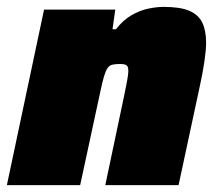

<svg xmlns="http://www.w3.org/2000/svg" viewBox="-26 -538 634 558"><path d="M-6 0 102 -510H309L301 -453H311Q332 -480 356.5 -494Q381 -508 405.5 -513Q430 -518 449 -518Q498 -518 524.5 -506.5Q551 -495 562 -472Q573 -449 573 -414Q573 -393 568 -359Q563 -325 555 -289L493 0H280L334 -256Q339 -280 343 -301Q347 -322 347 -331Q347 -341 344.5 -345Q342 -349 337 -350.5Q332 -352 323 -352Q309 -352 300.5 -350Q292 -348 286.5 -340Q281 -332 276 -315Q271 -298 265 -269L207 0Z"/></svg>

Font: Saira Thin Black
Style: Italic
Weight: 900
Italic angle: -12°
Version: Version 1.101